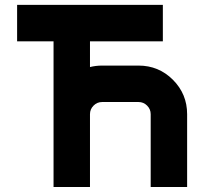

<svg xmlns="http://www.w3.org/2000/svg" viewBox="-20 -752 821 772"><path d="M732.4 -293V0H585.9V-293Q585.9 -313 571.5 -327.4Q557.1 -341.8 537.1 -341.8H390.6Q370.6 -341.8 356.2 -327.4Q341.8 -313 341.8 -293V0H195.3V-585.9H48.8V-732.4H634.8V-585.9H341.8V-482.4Q365.2 -488.3 390.6 -488.3H537.1Q618.2 -488.3 675.3 -431.2Q732.4 -374 732.4 -293Z"/></svg>

Font: Audex
Style: Regular
Weight: 400
Designer: GGBotNet
Foundry: GGBotNet
Version: 1.00